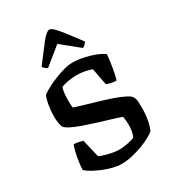

<svg xmlns="http://www.w3.org/2000/svg" viewBox="-228 -1103 1111 1229"><g transform="rotate(-30 328.0 -488.5)"><path d="M305 0Q277 0 242.5 -8.5Q208 -17 173.5 -31Q139 -45 111 -61Q83 -77 68 -91Q69 -121 74 -154.5Q79 -188 86 -217Q93 -246 100 -263Q120 -263 138.5 -258.5Q157 -254 166 -251L197 -119Q215 -111 240.5 -103.5Q266 -96 292 -91.5Q318 -87 339 -87Q363 -87 397.5 -93.5Q432 -100 452 -109Q468 -144 468 -198Q468 -211 466.5 -227.5Q465 -244 462 -257Q433 -268 389 -281Q345 -294 297 -309Q249 -324 205 -339.5Q161 -355 130.5 -370.5Q100 -386 92 -400Q86 -414 83 -435.5Q80 -457 80 -479Q80 -521 87.5 -563.5Q95 -606 106 -627Q126 -642 157 -658Q188 -674 223 -688Q258 -702 292 -711Q326 -720 352 -720Q392 -720 434.5 -711Q477 -702 513.5 -688Q550 -674 573 -657Q571 -630 566 -595Q561 -560 554.5 -528Q548 -496 542 -479Q520 -479 500.5 -484Q481 -489 471 -493L447 -618Q429 -625 398 -631Q367 -637 338 -637Q310 -637 278.5 -632Q247 -627 223 -618Q215 -601 212.5 -576Q210 -551 210 -526Q210 -509 210.5 -494.5Q211 -480 213 -470Q238 -461 281 -448.5Q324 -436 373.5 -421.5Q423 -407 469 -391Q515 -375 547.5 -358.5Q580 -342 587 -325Q593 -312 594.5 -295Q596 -278 596 -253Q596 -198 588.5 -158.5Q581 -119 568 -90Q557 -79 529 -63.5Q501 -48 463 -33.5Q425 -19 383.5 -9.5Q342 0 305 0ZM203 -768Q192 -772 183 -780Q174 -788 171 -796Q230 -874 270 -925.5Q310 -977 332 -977Q346 -977 369 -953Q392 -929 423 -888Q454 -847 492 -796Q488 -791 480 -781Q472 -771 459 -768L331 -872Z"/></g></svg>

Font: Texturina SemiBold
Style: Regular
Weight: 600
Designer: Guillermo Torres Carreño
Foundry: Omnibus-Type
Version: Version 1.002; ttfautohint (v1.8.3)